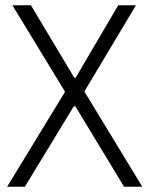

<svg xmlns="http://www.w3.org/2000/svg" viewBox="-20 -706 565 726"><path d="M7 0 226 -359 27 -686H97L261 -412H266L427 -686H494L299 -360L518 0H449L265 -304H259L74 0Z"/></svg>

Font: Archivo Condensed ExtraLight
Style: Regular
Weight: 250
Width: 3
Designer: Hector Gatti
Foundry: Omnibus-Type
Version: Version 2.001